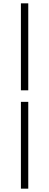

<svg xmlns="http://www.w3.org/2000/svg" viewBox="-20 -851 294 1148"><path d="M105 -311H149V-831H105ZM105 277H149V-242H105Z"/></svg>

Font: Noto Sans JP Light
Style: Regular
Weight: 300
Designer: Ryoko NISHIZUKA (kana & ideographs); Paul D. Hunt (Latin, Greek & Cyrillic); Wenlong ZHANG (bopomofo); Sandoll Communica
Foundry: Adobe Systems Incorporated
Version: Version 1.004;PS 1.004;hotconv 1.0.82;makeotf.lib2.5.63406